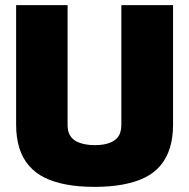

<svg xmlns="http://www.w3.org/2000/svg" viewBox="-20 -720 739 750"><path d="M43 -233V-700H244V-232Q244 -215 248.5 -202Q253 -189 262.5 -179.5Q272 -170 285 -164.5Q298 -159 314.5 -156Q331 -153 350 -153Q370 -153 386.5 -156Q403 -159 415.5 -165Q428 -171 437 -180.5Q446 -190 450 -203Q454 -216 454 -232V-700H656V-233Q656 -182 643.5 -142Q631 -102 606.5 -73Q582 -44 545 -26Q508 -8 459 1Q410 10 349 10Q289 10 240 1Q191 -8 154.5 -26Q118 -44 93 -73Q68 -102 55.5 -142Q43 -182 43 -233Z"/></svg>

Font: Georama ExtraBold
Style: Regular
Weight: 800
Designer: Jean-Baptiste Levee
Foundry: Production Type
Version: Version 1.001